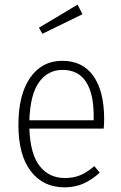

<svg xmlns="http://www.w3.org/2000/svg" viewBox="-20 -793 521 824"><path d="M425 -241H106Q110 -131 150.5 -80Q191 -29 258 -29Q296 -29 324.5 -41Q353 -53 385 -80L408 -52Q374 -21 337.5 -5Q301 11 257 11Q165 11 112 -58.5Q59 -128 59 -257Q59 -387 109.5 -459.5Q160 -532 247 -532Q335 -532 381 -466.5Q427 -401 427 -282Q427 -261 425 -241ZM382 -297Q382 -391 349 -442Q316 -493 248 -493Q186 -493 148 -441Q110 -389 106 -277H382ZM313 -773 334 -732 162 -648 147 -674Z"/></svg>

Font: Fira Sans Condensed ExtraLight
Style: Regular
Weight: 275
Width: 3
Designer: Carrois Corporate & Edenspiekermann AG
Foundry: Carrois Corporate GbR & Edenspiekermann AG
Version: Version 4.203